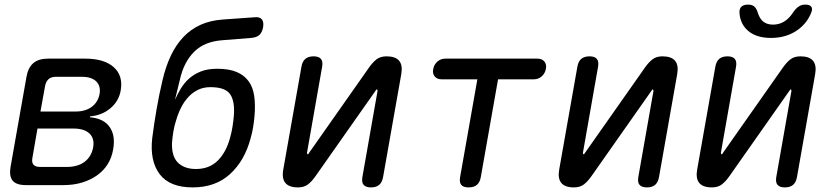

<svg xmlns="http://www.w3.org/2000/svg" viewBox="-20 -805 3640 835"><path d="M92 0Q51 0 35 -19.5Q19 -39 26 -80L95 -470Q102 -511 125 -530.5Q148 -550 189 -550H350Q433 -550 474.5 -513Q516 -476 505 -412Q497 -365 460 -334Q423 -303 372 -299L371 -295Q431 -290 457 -252.5Q483 -215 472 -155Q466 -119 448 -90.5Q430 -62 401.5 -42Q373 -22 336.5 -11Q300 0 256 0ZM143 -246 121 -119Q117 -99 125.5 -89Q134 -79 154 -79H270Q318 -79 347.5 -101Q377 -123 385 -163Q392 -202 369.5 -224Q347 -246 299 -246ZM223 -471Q203 -471 191.5 -461Q180 -451 176 -431L156 -320H309Q351 -320 378.5 -340Q406 -360 413 -396Q419 -431 398.5 -451Q378 -471 336 -471Z M946 -630Q908 -627 878 -615Q848 -603 825.5 -581Q803 -559 787 -528.5Q771 -498 762 -457L741 -371Q752 -396 766.5 -420Q781 -444 802 -463Q823 -482 853 -494Q883 -506 925 -506Q976 -506 1009 -492Q1042 -478 1061 -452Q1080 -426 1085.5 -388Q1091 -350 1087 -302Q1085 -278 1081 -253Q1077 -228 1070 -204Q1044 -106 980.5 -48Q917 10 818 10Q718 10 674.5 -47.5Q631 -105 642 -204Q650 -267 661 -330.5Q672 -394 687 -457Q701 -517 723.5 -564Q746 -611 778 -644.5Q810 -678 852 -697Q894 -716 948 -720L1088 -730Q1111 -732 1119.5 -720Q1128 -708 1124 -685Q1119 -662 1107 -652Q1095 -642 1072 -640ZM832 -70Q890 -70 926.5 -106Q963 -142 980 -204Q987 -228 991 -253Q995 -278 997 -302Q1002 -364 981 -395Q960 -426 895 -426Q866 -426 842.5 -415Q819 -404 800.5 -384.5Q782 -365 768.5 -339Q755 -313 746 -282Q738 -258 734 -233Q730 -208 728 -184Q727 -156 733 -134.5Q739 -113 752.5 -99Q766 -85 786 -77.5Q806 -70 832 -70Z M1291 -515Q1295 -538 1308 -549Q1321 -560 1344 -560Q1366 -560 1375.5 -549Q1385 -538 1381 -515L1315 -140Q1316 -134 1318 -134Q1320 -134 1321 -135.5Q1322 -137 1324 -140L1584 -510Q1600 -533 1617 -546.5Q1634 -560 1661 -560Q1700 -560 1716 -540.5Q1732 -521 1725 -482L1646 -35Q1642 -12 1629 -1Q1616 10 1593 10Q1571 10 1561.5 -1Q1552 -12 1556 -35L1622 -410Q1621 -416 1619 -416Q1617 -416 1616 -414.5Q1615 -413 1613 -410L1353 -40Q1337 -17 1320 -3.5Q1303 10 1276 10Q1237 10 1221 -9.5Q1205 -29 1212 -68Z M2056 -460H1901Q1881 -460 1870.5 -472.5Q1860 -485 1864 -505Q1868 -525 1882.5 -537.5Q1897 -550 1917 -550H2317Q2337 -550 2347.5 -537.5Q2358 -525 2354 -505Q2350 -485 2335.5 -472.5Q2321 -460 2301 -460H2146L2071 -35Q2067 -12 2054 -1Q2041 10 2018 10Q1995 10 1986 -1Q1977 -12 1981 -35Z M2491 -515Q2495 -538 2508 -549Q2521 -560 2544 -560Q2566 -560 2575.5 -549Q2585 -538 2581 -515L2515 -140Q2516 -134 2518 -134Q2520 -134 2521 -135.5Q2522 -137 2524 -140L2784 -510Q2800 -533 2817 -546.5Q2834 -560 2861 -560Q2900 -560 2916 -540.5Q2932 -521 2925 -482L2846 -35Q2842 -12 2829 -1Q2816 10 2793 10Q2771 10 2761.5 -1Q2752 -12 2756 -35L2822 -410Q2821 -416 2819 -416Q2817 -416 2816 -414.5Q2815 -413 2813 -410L2553 -40Q2537 -17 2520 -3.5Q2503 10 2476 10Q2437 10 2421 -9.5Q2405 -29 2412 -68Z M3091 -515Q3095 -538 3108 -549Q3121 -560 3144 -560Q3166 -560 3175.5 -549Q3185 -538 3181 -515L3115 -140Q3116 -134 3118 -134Q3120 -134 3121 -135.5Q3122 -137 3124 -140L3384 -510Q3400 -533 3417 -546.5Q3434 -560 3461 -560Q3500 -560 3516 -540.5Q3532 -521 3525 -482L3446 -35Q3442 -12 3429 -1Q3416 10 3393 10Q3371 10 3361.5 -1Q3352 -12 3356 -35L3422 -410Q3421 -416 3419 -416Q3417 -416 3416 -414.5Q3415 -413 3413 -410L3153 -40Q3137 -17 3120 -3.5Q3103 10 3076 10Q3037 10 3021 -9.5Q3005 -29 3012 -68ZM3196 -750Q3195 -767 3204.5 -776Q3214 -785 3233 -785Q3244 -785 3251.5 -782Q3259 -779 3263 -774Q3271 -765 3274.5 -753Q3278 -741 3284 -730Q3301 -698 3342 -698Q3383 -698 3413 -730Q3422 -740 3429.5 -751.5Q3437 -763 3447 -772Q3455 -778 3462.5 -781.5Q3470 -785 3482 -785Q3501 -785 3508 -776Q3515 -767 3508 -750Q3492 -709 3456 -680Q3405 -640 3333 -640Q3261 -640 3224 -680Q3198 -709 3196 -750Z"/></svg>

Font: Maple Mono
Style: Italic
Weight: 400
Italic angle: -10°
Monospace: yes
Designer: subframe7536
Version: Version 7.300